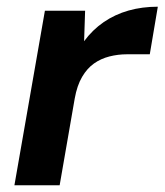

<svg xmlns="http://www.w3.org/2000/svg" viewBox="-20 -553 491 573"><path d="M23 0 114 -521H234L231 -430Q256 -464 289.5 -487Q323 -510 363.5 -521.5Q404 -533 451 -533L427 -391H359Q332 -391 306.5 -384.5Q281 -378 260.5 -363.5Q240 -349 225 -323.5Q210 -298 203 -259L158 0Z"/></svg>

Font: DM Sans 10pt
Style: Bold Italic
Weight: 700
Italic angle: -10°
Version: Version 4.004;gftools[0.9.30]